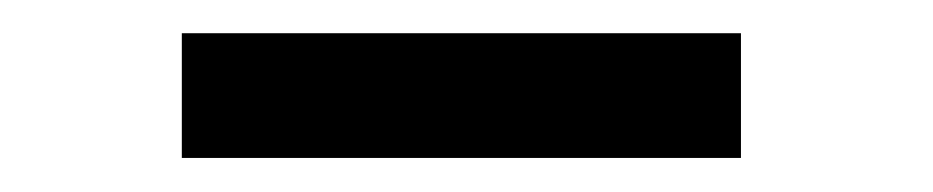

<svg xmlns="http://www.w3.org/2000/svg" viewBox="-20 -725 559 115"><path d="M88.9 -630.4V-705.1H423.8V-630.4Z"/></svg>

Font: Comme
Style: Bold
Weight: 700
Version: Version 1.000;gftools[0.9.27]